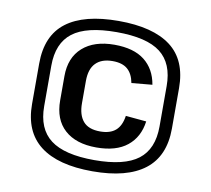

<svg xmlns="http://www.w3.org/2000/svg" viewBox="-72 -928 875 795"><g transform="rotate(10 365.0 -530.0)"><path d="M364 -314Q278 -314 230.5 -357Q183 -400 183 -480V-582Q183 -660 231.5 -703Q280 -746 365 -746Q446 -746 491.5 -710.5Q537 -675 548 -610L461 -602Q454 -640 432 -659Q410 -678 369 -678Q323 -678 298.5 -653Q274 -628 274 -578V-484Q274 -435 296.5 -408.5Q319 -382 368 -382Q410 -382 433 -402Q456 -422 462 -464L549 -456Q540 -389 493.5 -351.5Q447 -314 364 -314ZM365 -214Q220 -214 145.5 -271.5Q71 -329 71 -445V-615Q71 -733 145.5 -789.5Q220 -846 365 -846Q510 -846 584.5 -789.5Q659 -733 659 -615V-445Q659 -329 584.5 -271.5Q510 -214 365 -214ZM365 -261Q491 -261 549 -305.5Q607 -350 607 -445V-615Q607 -710 549.5 -754.5Q492 -799 365 -799Q238 -799 180 -754.5Q122 -710 122 -615V-445Q122 -350 180.5 -305.5Q239 -261 365 -261Z"/></g></svg>

Font: Pathway Extreme
Style: Bold
Weight: 700
Designer: Eduardo Rodriguez Tunni
Foundry: Eduardo Rodriguez Tunni
Version: Version 1.001;gftools[0.9.26]